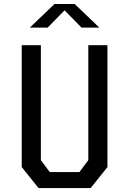

<svg xmlns="http://www.w3.org/2000/svg" viewBox="-20 -961 660 981"><path d="M91 -107.5V-730H188.8V-142.8L234.2 -81.8H385.8L431.2 -142.8V-730H529V-107.5L443.2 0H176.8ZM258.5 -940.7H361.5L487.5 -820H396.5L296.7 -922H323.3L223.5 -820H132.5Z"/></svg>

Font: Monaspace Krypton Var
Style: Regular
Weight: 400
Designer: Riley Cran and the Lettermatic Team
Version: Version 1.101 (Monaspace Krypton Var)